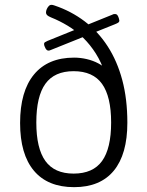

<svg xmlns="http://www.w3.org/2000/svg" viewBox="-20 -767 609 793"><path d="M286 6Q177 6 120 -62Q63 -130 63 -259Q63 -390 120.5 -459.5Q178 -529 286 -529Q312 -529 338 -523Q364 -517 386.5 -505Q409 -493 424 -476L413 -465Q399 -509 376 -545.5Q353 -582 323.5 -611Q294 -640 260 -660.5Q226 -681 191 -695Q179 -700 174.5 -704.5Q170 -709 170 -715Q170 -722 173 -729Q176 -736 181 -741.5Q186 -747 192 -747Q195 -747 198 -746.5Q201 -746 206 -744Q274 -721 329.5 -679Q385 -637 424.5 -576Q464 -515 485 -436.5Q506 -358 506 -260Q506 -130 450 -62Q394 6 286 6ZM284 -50Q364 -50 401.5 -102Q439 -154 439 -261Q439 -368 401.5 -420.5Q364 -473 284 -473Q205 -473 167.5 -421Q130 -369 130 -261Q130 -154 167.5 -102Q205 -50 284 -50ZM180 -558Q173 -558 167.5 -568Q162 -578 162 -586Q162 -590 165.5 -592.5Q169 -595 176 -598L443 -706Q449 -709 451.5 -709Q454 -709 455 -709Q462 -709 465.5 -703.5Q469 -698 471 -691Q473 -684 473 -682Q473 -677 469 -674Q465 -671 455 -667L191 -561Q187 -559 184.5 -558.5Q182 -558 180 -558Z"/></svg>

Font: Asap Light
Style: Regular
Weight: 300
Designer: Pablo Cosgaya
Foundry: Omnibus-Type
Version: Version 3.001